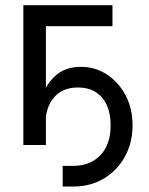

<svg xmlns="http://www.w3.org/2000/svg" viewBox="-20 -549 564 727"><path d="M217.3 157.2V79.1H256.3Q300.3 79.1 332.3 60.5Q364.3 42 381.6 7.8Q398.9 -26.4 398.9 -74.7Q398.9 -119.6 384 -151.6Q369.1 -183.6 341.6 -200.7Q314 -217.8 274.9 -217.8Q236.3 -217.8 208.7 -200.7Q181.2 -183.6 166.3 -151.6Q151.4 -119.6 151.4 -74.7H122.6Q122.6 -133.3 139.6 -183.6Q156.7 -233.9 192.9 -264.9Q229 -295.9 286.1 -295.9Q341.3 -295.9 385.7 -266.4Q430.2 -236.8 456.1 -187Q481.9 -137.2 481.9 -74.7Q481.9 -8.3 452.9 44.2Q423.8 96.7 373.3 127Q322.8 157.2 258.8 157.2ZM405.8 -529.3V-449.7H153.8V0H68.4V-529.3Z"/></svg>

Font: Inter 24pt
Style: Regular
Weight: 400
Designer: Rasmus Andersson
Foundry: rsms
Version: Version 4.001;git-66647c0bb